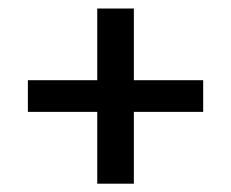

<svg xmlns="http://www.w3.org/2000/svg" viewBox="-20 -557 556 462"><path d="M214 -115V-287.8H47.1V-364H214V-536.5H302.1V-364H468.9V-287.8H302.1V-115Z"/></svg>

Font: Sutasoma
Style: Regular
Weight: 400
Designer: Izhar Fathurrohim, Akbar Rohmanto, Arusyal Khofiqoini
Foundry: Kiwari Kolektiv
Version: Version 1.102